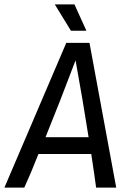

<svg xmlns="http://www.w3.org/2000/svg" viewBox="-43 -849 595 869"><path d="M483 0H392Q386 -47 370 -152H131Q97 -65 67 0H-23L257 -655H362ZM163 -228H358Q332 -394 299 -576Q227 -385 163 -228ZM205 -829H294L348 -710H278Z"/></svg>

Font: Ropa Sans
Style: Italic
Weight: 400
Version: Version 1.100